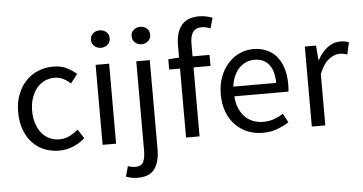

<svg xmlns="http://www.w3.org/2000/svg" viewBox="-59 -834 2194 1162"><g transform="rotate(-5 1038.5 -253.5)"><path d="M274 12Q226 12 184 -5Q142 -22 111.5 -54.5Q81 -87 63.5 -134.5Q46 -182 46 -242Q46 -303 65 -350.5Q84 -398 116 -431Q148 -464 190.5 -481Q233 -498 280 -498Q328 -498 362 -481Q396 -464 422 -441L380 -387Q359 -406 335.5 -418Q312 -430 283 -430Q250 -430 222 -416.5Q194 -403 174 -378Q154 -353 142.5 -318.5Q131 -284 131 -242Q131 -200 142 -166Q153 -132 172.5 -107.5Q192 -83 220 -69.5Q248 -56 281 -56Q315 -56 343.5 -70.5Q372 -85 395 -105L431 -50Q398 -21 358 -4.5Q318 12 274 12Z M538 0V-486H620V0ZM580 -586Q556 -586 539.5 -601Q523 -616 523 -639Q523 -663 539.5 -677.5Q556 -692 580 -692Q604 -692 620.5 -677.5Q637 -663 637 -639Q637 -616 620.5 -601Q604 -586 580 -586Z M734 217Q711 217 693 213Q675 209 662 204L679 142Q688 145 700 147.5Q712 150 725 150Q761 150 773 125Q785 100 785 55V-486H867V55Q867 129 837 173Q807 217 734 217ZM827 -586Q803 -586 786.5 -601Q770 -616 770 -639Q770 -663 786.5 -677.5Q803 -692 827 -692Q850 -692 866.5 -677.5Q883 -663 883 -639Q883 -616 866.5 -601Q850 -586 827 -586Z M1045 0V-419H979V-481L1045 -486V-563Q1045 -638 1079.5 -681Q1114 -724 1187 -724Q1210 -724 1230.5 -719.5Q1251 -715 1268 -708L1250 -645Q1223 -657 1195 -657Q1127 -657 1127 -563V-486H1230V-419H1127V0Z M1510 12Q1461 12 1418.5 -5.5Q1376 -23 1344.5 -55.5Q1313 -88 1295 -135Q1277 -182 1277 -242Q1277 -302 1295.5 -349.5Q1314 -397 1344.5 -430Q1375 -463 1414 -480.5Q1453 -498 1495 -498Q1541 -498 1577.5 -482Q1614 -466 1638.5 -436Q1663 -406 1676 -364Q1689 -322 1689 -270Q1689 -257 1688.5 -244.5Q1688 -232 1686 -223H1358Q1363 -145 1406.5 -99.5Q1450 -54 1520 -54Q1555 -54 1584.5 -64.5Q1614 -75 1641 -92L1670 -38Q1638 -18 1599 -3Q1560 12 1510 12ZM1357 -282H1617Q1617 -356 1585.5 -394.5Q1554 -433 1497 -433Q1471 -433 1447.5 -423Q1424 -413 1405 -393.5Q1386 -374 1373.5 -346Q1361 -318 1357 -282Z M1809 0V-486H1877L1884 -398H1887Q1912 -444 1947.5 -471Q1983 -498 2025 -498Q2054 -498 2077 -488L2061 -416Q2049 -420 2039 -422Q2029 -424 2014 -424Q1983 -424 1949.5 -399Q1916 -374 1891 -312V0Z"/></g></svg>

Font: Processing Sans Pro
Style: Regular
Weight: 400
Designer: Paul D. Hunt
Foundry: Adobe Systems Incorporated
Version: Version 2.020;PS 2.000;hotconv 1.0.86;makeotf.lib2.5.63406